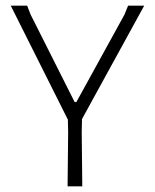

<svg xmlns="http://www.w3.org/2000/svg" viewBox="-20 -659 547 679"><path d="M269 -191 271 0H219L221 -191L220 -236L18 -639H76L88 -608L244 -298H250L420 -607L433 -639H490L270 -238Z"/></svg>

Font: Luna Sans Light
Style: Regular
Weight: 300
Designer: Juan Pablo del Peral
Foundry: Huerta Tipografica
Version: Version 2.001; ttfautohint (v1.5)